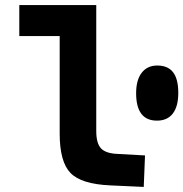

<svg xmlns="http://www.w3.org/2000/svg" viewBox="-20 -730 722 756"><path d="M215 -204V-588H56V-710H359V-214Q359 -166 377.5 -146Q396 -126 442 -124L551 -118L546 6L415 0Q300 -5 257.5 -49Q215 -93 215 -204ZM682 -364Q682 -311 660.5 -283Q639 -255 598 -255Q557 -255 536.5 -282Q516 -309 516 -363Q516 -415 538 -443.5Q560 -472 599 -472Q641 -472 661.5 -445.5Q682 -419 682 -364Z"/></svg>

Font: Intel One Mono
Style: Bold
Weight: 700
Monospace: yes
Designer: Fred Shallcrass
Foundry: Frere-Jones Type LLC
Version: Version 1.400;hotconv 1.1.0;makeotfexe 2.6.0;FJTRelease1.4